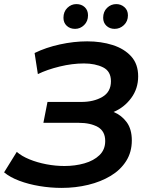

<svg xmlns="http://www.w3.org/2000/svg" viewBox="-62 -909 727 938"><path d="M239 9Q185 9 131 0Q77 -9 32 -26Q-13 -43 -42 -67L20 -167Q44 -146 82 -130.5Q120 -115 164.5 -106.5Q209 -98 253 -98Q305 -98 350.5 -111Q396 -124 424 -151Q452 -178 452 -220Q452 -268 416 -288.5Q380 -309 322 -309H150L170 -411H335Q396 -411 438 -435.5Q480 -460 480 -512Q480 -561 441.5 -580Q403 -599 348 -599Q291 -599 229.5 -584Q168 -569 123 -547L107 -650Q162 -677 230.5 -692Q299 -707 364 -707Q432 -707 488.5 -689Q545 -671 579 -633.5Q613 -596 613 -536Q613 -476 579 -430Q545 -384 493 -362Q532 -346 557 -312Q582 -278 582 -223Q582 -166 554.5 -122.5Q527 -79 479 -50Q431 -21 369 -6Q307 9 239 9ZM498 -768Q474 -768 458 -783Q442 -798 442 -822Q442 -852 461 -870.5Q480 -889 506 -889Q529 -889 546 -874Q563 -859 563 -834Q563 -805 543.5 -786.5Q524 -768 498 -768ZM305 -768Q280 -768 264 -783Q248 -798 248 -822Q248 -852 267 -870.5Q286 -889 311 -889Q336 -889 352 -874Q368 -859 368 -834Q368 -805 349 -786.5Q330 -768 305 -768Z"/></svg>

Font: Montserrat SemiBold
Style: Italic
Weight: 600
Italic angle: -11.3°
Designer: Julieta Ulanovsky
Foundry: Julieta Ulanovsky
Version: Version 9.000; ttfautohint (v1.8.4.7-5d5b)